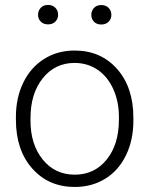

<svg xmlns="http://www.w3.org/2000/svg" viewBox="-20 -741 600 771"><path d="M43.9 0ZM43.9 -272Q43.9 -348.1 73.5 -409.2Q103 -470.2 157 -504.2Q210.9 -538.1 279.3 -538.1Q384.8 -538.1 450.2 -464.1Q515.6 -390.1 515.6 -268.1V-255.9Q515.6 -179.2 486.1 -117.9Q456.5 -56.6 402.8 -23.4Q349.1 9.8 280.3 9.8Q175.3 9.8 109.6 -64.2Q43.9 -138.2 43.9 -260.3ZM102.5 -255.9Q102.5 -161.1 151.6 -100.3Q200.7 -39.6 280.3 -39.6Q359.4 -39.6 408.4 -100.3Q457.5 -161.1 457.5 -260.7V-272Q457.5 -332.5 435.1 -382.8Q412.6 -433.1 372.1 -460.7Q331.5 -488.3 279.3 -488.3Q201.2 -488.3 151.9 -427Q102.5 -365.7 102.5 -266.6ZM132.8 -681.6Q132.8 -698.2 143.6 -709.7Q154.3 -721.2 172.9 -721.2Q191.4 -721.2 202.4 -709.7Q213.4 -698.2 213.4 -681.6Q213.4 -665.5 202.4 -654.3Q191.4 -643.1 172.9 -643.1Q154.3 -643.1 143.6 -654.3Q132.8 -665.5 132.8 -681.6ZM346.7 -681.2Q346.7 -697.8 357.4 -709.2Q368.2 -720.7 386.7 -720.7Q405.3 -720.7 416.3 -709.2Q427.2 -697.8 427.2 -681.2Q427.2 -665 416.3 -653.8Q405.3 -642.6 386.7 -642.6Q368.2 -642.6 357.4 -653.8Q346.7 -665 346.7 -681.2Z"/></svg>

Font: Roboto Light
Style: Regular
Weight: 300
Designer: Google
Version: Version 2.134; 2016; ttfautohint (v1.6)